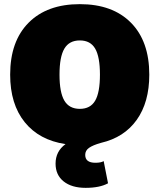

<svg xmlns="http://www.w3.org/2000/svg" viewBox="-20 -690 769 926"><path d="M467 -1Q428 10 409.5 23Q391 36 391 57Q391 95 440 95Q467 95 480 87L501 194Q461 216 393 216Q326 216 287 185Q248 154 248 99Q248 40 296 5Q169 -14 99 -101Q29 -188 29 -330Q29 -491 118 -580.5Q207 -670 365 -670Q523 -670 611.5 -580.5Q700 -491 700 -330Q700 -197 639.5 -112Q579 -27 467 -1ZM439 -455.5Q416 -495 365 -495Q314 -495 290.5 -455.5Q267 -416 267 -330Q267 -244 290.5 -204.5Q314 -165 365 -165Q416 -165 439 -204.5Q462 -244 462 -330Q462 -416 439 -455.5Z"/></svg>

Font: Elaine Sans Black
Style: Regular
Weight: 900
Designer: Wei Huang
Foundry: Wei Huang
Version: Version 2.001;December 24, 2019;FontCreator 12.0.0.2547 64-b